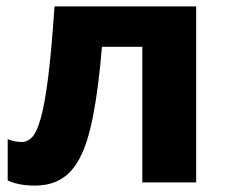

<svg xmlns="http://www.w3.org/2000/svg" viewBox="-20 -569 704 599"><path d="M592 0H424V-423H298Q285 -266 262.5 -171Q240 -76 199 -33Q158 10 89 10Q38 10 4 -6V-135Q24 -126 49 -126Q66 -126 80.5 -141.5Q95 -157 107.5 -201.5Q120 -246 130.5 -330Q141 -414 150 -549H592Z"/></svg>

Font: Noto Sans ExtraBold
Style: Regular
Weight: 800
Designer: Monotype Design Team
Foundry: Monotype Imaging Inc.
Version: Version 2.007